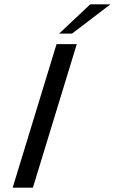

<svg xmlns="http://www.w3.org/2000/svg" viewBox="-20 -872 572 892"><path d="M38.8 0H132.8L336.7 -667H242.7ZM254.7 -716H314.7L493.2 -852H399.2Z"/></svg>

Font: Din Kursivschrift
Style: Eng
Weight: 400
Version: Version 1.089